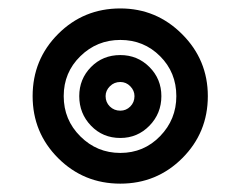

<svg xmlns="http://www.w3.org/2000/svg" viewBox="-20 -439 566 462"><path d="M303.6 -207.7Q303.6 -221.1 293.5 -231.4Q283.5 -241.7 269.5 -241.7Q254.7 -241.7 244.4 -231.4Q234.1 -221.1 234.1 -207.7Q234.1 -192.8 244.4 -182.7Q254.7 -172.7 269.5 -172.7Q283.5 -172.7 293.5 -182.7Q303.6 -192.8 303.6 -207.7ZM368.3 -207.7Q368.3 -165.9 339.6 -136.5Q310.8 -107 269.5 -107Q227.3 -107 199 -136.5Q170.7 -165.9 170.7 -207.7Q170.7 -248.9 199 -277.7Q227.3 -306.5 269.5 -306.5Q310.8 -306.5 339.6 -277.7Q368.3 -248.9 368.3 -207.7ZM404.3 -207.7Q404.3 -264.7 365.2 -303.8Q326.1 -342.9 269.5 -342.9Q213.4 -342.9 173.4 -303.8Q133.3 -264.7 133.3 -207.7Q133.3 -150.6 173.4 -110.8Q213.4 -71 269.5 -71Q326.1 -71 365.2 -111.3Q404.3 -151.6 404.3 -207.7ZM480.1 -207.7Q480.1 -119.9 418.7 -58.5Q357.3 2.9 269.5 2.9Q181.3 2.9 119.9 -58.5Q58.5 -119.9 58.5 -207.7Q58.5 -295.9 119.9 -357.3Q181.3 -418.7 269.5 -418.7Q356.4 -418.7 418.2 -356.8Q480.1 -295 480.1 -207.7Z"/></svg>

Font: Namteng
Style: Regular
Weight: 400
Designer: Khon Soe Zaw Thu
Foundry: MPUA
Version: Version 1.03 June 17, 2016